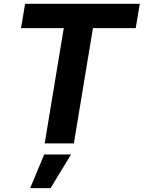

<svg xmlns="http://www.w3.org/2000/svg" viewBox="-20 -747 748 1000"><path d="M89.5 -600.5H312.1L212.7 0H364.7L464.1 -600.5H686.8L708.1 -727.3H110.8ZM137.1 233H243.3L350.1 57.5H210.2Z"/></svg>

Font: Magic Ui Pro
Style: Bold Italic
Weight: 700
Italic angle: -9.39999°
Designer: Stefan Endress, Andreas Faust
Version: Version 1.000;FEAKit 1.0